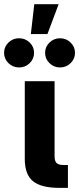

<svg xmlns="http://www.w3.org/2000/svg" viewBox="-69 -908 383 928"><path d="M217.8 0Q129.4 0 90.1 -32.5Q50.8 -64.9 50.8 -139.6V-515.6H194.8V-153.3Q194.8 -129.4 204.6 -119.9Q214.4 -110.4 238.3 -110.4H259.3V0ZM221.2 -582Q191.4 -582 170.2 -602.8Q148.9 -623.5 148.9 -652.8Q148.9 -681.6 170.2 -702.4Q191.4 -723.1 221.2 -723.1Q251 -723.1 272.2 -702.4Q293.5 -681.6 293.5 -652.8Q293.5 -623.5 272.2 -602.8Q251 -582 221.2 -582ZM23.4 -582Q-6.8 -582 -28.1 -602.8Q-49.3 -623.5 -49.3 -652.8Q-49.3 -681.6 -28.1 -702.4Q-6.8 -723.1 23.4 -723.1Q53.2 -723.1 74.5 -702.4Q95.7 -681.6 95.7 -652.8Q95.7 -623.5 74.5 -602.8Q53.2 -582 23.4 -582ZM80.1 -743.2 96.7 -887.7H214.4L160.2 -743.2Z"/></svg>

Font: Inter Display
Style: Bold
Weight: 700
Designer: Rasmus Andersson
Foundry: rsms
Version: Version 4.001;git-9221beed3